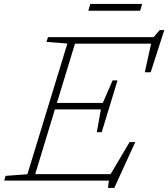

<svg xmlns="http://www.w3.org/2000/svg" viewBox="-48 -890 829 946"><path d="M484 36 488.5 0H-27.5L-20.5 -23.5L87 -31.5L284 -675.5L181 -683.5L188.5 -707H709L739 -742H761.5L694.5 -534H665.5L696.5 -675H321.5L232.5 -383H458.5L507 -494H531L492 -366L453 -238.5H429L449 -351H222.5L125.5 -32H497L590.5 -190H618.5L515 36ZM387 -837 397 -870.5H652.5L642.5 -837Z"/></svg>

Font: Newsreader 6pt ExtraLight
Style: Italic
Weight: 275
Italic angle: -17°
Designer: Hugues Gentile
Foundry: Production Type
Version: Version 1.003; ttfautohint (v1.8.3)